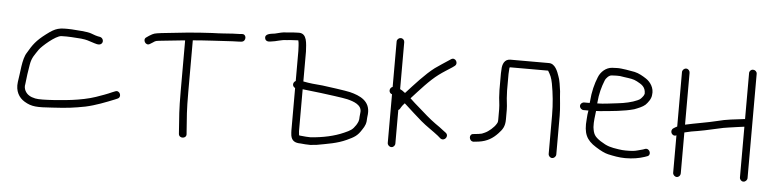

<svg xmlns="http://www.w3.org/2000/svg" viewBox="-41 -717 3938 981"><g transform="rotate(5 1928.5 -226.0)"><path d="M450 -400C433.9 -402 415.4 -408.6 402 -414C382.4 -421.5 328.7 -423.9 302 -426C237.4 -428.5 221.4 -425.9 173 -389C125.1 -352.8 108.7 -329.7 84 -287C61.3 -252.9 59.7 -181.8 51 -134C44.7 -86.9 65.2 -54.3 94 -37C131.8 -13.9 160.2 -13.7 237 -19C317.7 -23.6 345.4 -27.6 406 -39C458.3 -50.4 508.3 -70.5 552 -88L566 -94C589.1 -103.9 573.7 -139.7 551 -130L536 -124C512.9 -113.3 483.3 -102.8 455 -93C420.7 -81.1 375.1 -72.2 335 -67C309.2 -63.1 178.2 -50.6 147 -58C133.7 -60.7 123 -64.7 115 -70C98.9 -79.4 83.8 -102.4 90 -127C92.1 -152.1 99.2 -201.3 104 -228C110.2 -265.2 124.8 -280.1 143 -308C155.5 -325.8 222.3 -385.4 252 -387C289 -388.5 318.7 -385.4 354 -383C386.7 -379.2 388.8 -376 412.5 -369C425.9 -365 445.5 -356.2 457.5 -364.5C471.9 -374.5 465.5 -396.1 450 -400Z M1126 -437C1136.7 -437 1147.3 -437.3 1158 -438L1172 -439C1196.9 -442.1 1195.1 -481.1 1170 -478L1155 -477C1145 -476.3 1134.7 -476 1124 -476C1088.2 -473.9 1063.9 -471.1 1018 -470C926.9 -465.7 844.7 -456.4 760 -447C722.6 -441.8 723.2 -442.5 699 -428L686 -419C664.5 -406.7 685.9 -371.9 707 -387L720 -395C736.5 -406.5 735.1 -404.4 764 -408C802 -412.2 839.4 -416.2 879 -420H884V-160C884 -61.4 887.6 -30.1 893 45L894 59C897.1 83.5 936.2 80.2 933 55L932 42C926.6 -33.3 923 -62.2 923 -160V-424C981.4 -429.3 1069.1 -433.4 1126 -437Z M1520 14C1516 14 1511.3 13.3 1506 12V11C1504.7 2.3 1504 -4.3 1504 -9V-224C1537.8 -219.8 1563.4 -217.3 1599 -213C1620.3 -210.3 1715.7 -198.1 1736 -193C1768.2 -184.9 1813.8 -170.5 1808 -130L1806 -110C1806 -88.7 1802.2 -81.7 1793 -66C1776 -40.5 1766.9 -36 1734.5 -21.5C1685.7 0.3 1628.6 12.2 1566 17C1548.4 17 1534.7 15.5 1520 14ZM1567 56C1577 55.3 1587.7 54.3 1599 53C1655.7 42.4 1703.5 35.9 1751 14C1789.4 -3.7 1804.8 -12.6 1825 -45C1838.8 -65.1 1845 -78.5 1845 -108L1847 -126C1852.6 -193.8 1798.2 -217.4 1746 -230.5C1725.3 -235.7 1627.8 -249 1603 -252C1566.7 -254.9 1536.4 -257.5 1504 -264V-417C1501.6 -459.4 1502.4 -510 1460 -510C1437.9 -510 1419.2 -508 1399 -506C1374 -506 1360.8 -499.9 1338 -495C1316.8 -492 1285.7 -490.3 1290.5 -466.5C1293.4 -452.2 1307.3 -449.7 1322 -453C1348.4 -455.6 1373.9 -467 1401 -467C1414.3 -468.2 1427.5 -470 1441 -470C1447 -470.7 1453.3 -471 1460 -471C1464.2 -458.5 1464.1 -431.3 1465 -417V-263C1449.3 -254.6 1448.7 -234.4 1465 -227V-9C1465 -2.3 1465.7 6.3 1467 17C1471.9 43.6 1488.8 53 1518 53C1534.1 54.6 1547.9 56 1567 56Z M1961 -509V-276C1943.2 -270.1 1941.4 -244.1 1961 -238V11C1961 21.6 1970.4 31 1981 31C1991.6 31 2000 21.6 2000 11V-161C2003.3 -162.3 2006 -164.7 2008 -168L2014 -178C2016.7 -182.7 2022 -189.3 2030 -198C2033.3 -194.7 2036.7 -191.7 2040 -189C2072 -159.9 2088.7 -144.2 2122.5 -115C2150.2 -91.1 2185.9 -68.8 2212 -48L2227 -35C2247.7 -20.2 2271.3 -49.9 2252 -66L2236 -78C2225.3 -86.7 2211.7 -96.7 2195 -108C2165.7 -128.7 2131.2 -159.6 2106 -182C2092 -194.4 2072.5 -210.5 2057 -226C2097.8 -270.5 2144.9 -324.8 2190 -358C2212.2 -374.7 2235 -388 2256 -402L2267 -410C2287.5 -424.6 2266.8 -456.9 2246 -443L2234 -435C2212.3 -420.5 2190 -406.4 2167 -390C2119.4 -353.8 2070.6 -298.6 2027 -251H2026C2015.3 -259.7 2006.7 -265.3 2000 -268V-509C2000 -519.6 1991.6 -528 1981 -528C1970.4 -528 1961 -519.6 1961 -509Z M2824 -5V-203C2824 -246.6 2817.1 -289.2 2815 -329C2813.1 -347 2806.2 -391.6 2800 -404C2791.8 -428.7 2777.6 -467 2746 -467H2548C2518.7 -467 2507 -441.1 2507 -411C2506.3 -404.3 2506 -398.3 2506 -393V-308C2506 -300 2506.3 -293 2507 -287C2507 -262 2513 -236.8 2513 -210V-161C2513 -146.3 2512.8 -142.8 2507 -134C2496.7 -115.9 2469.7 -92.4 2450 -84L2436 -78C2428.5 -75.9 2408.7 -73 2401 -73L2394 -72C2368.2 -72 2372.2 -33 2397 -33C2406.2 -34.3 2411.4 -35 2424 -36C2466.6 -42.1 2494.7 -60 2520 -87C2540.1 -108.4 2552 -124.3 2552 -161V-210C2552 -236.6 2546 -262.7 2546 -288C2545.3 -294 2545 -300.7 2545 -308V-393C2545 -398.3 2545.3 -404 2546 -410C2546 -416 2546.3 -421 2547 -425C2547 -425.7 2547.7 -426.7 2549 -428H2745C2758.8 -405.1 2763.8 -395.2 2770 -364C2779.2 -313.7 2785 -260.2 2785 -203V-5C2785 5.6 2793.4 15 2804 15C2814.6 15 2824 5.6 2824 -5Z M3010 -283V-287C3013.5 -332.9 3024.1 -369.7 3037 -402C3042.3 -416.2 3057.9 -432 3072 -432C3078.7 -432.7 3087 -433 3097 -433C3105.7 -433.7 3118.7 -432.3 3136 -429C3166.3 -424.5 3182.2 -423.8 3202 -413C3225.5 -400.3 3247 -389.4 3247 -354C3246.3 -350.7 3244.7 -346.7 3242 -342C3232.7 -330 3228.2 -323.1 3213 -317C3187.5 -305.2 3148.3 -296.6 3114 -293C3083.1 -289.9 3042.9 -283 3010 -283ZM2943 -243H2968C2965.3 -229.3 2963.9 -215.5 2963 -198C2956.1 -125.6 2972.5 -91.3 3023 -60C3049 -43.3 3070.7 -33 3088 -29C3115 -23.1 3144.8 -17 3176 -17C3214.9 -17 3246.8 -22.6 3275 -32L3286 -36C3311 -42.2 3297.7 -79.8 3274 -73L3263 -69C3255.7 -67 3247 -64.7 3237 -62C3218.6 -56.3 3199.2 -56 3175 -56C3163.7 -56 3151.7 -57 3139 -59C3097.6 -65.2 3080.7 -68.6 3044 -92C3011.7 -113.5 3005.7 -125.7 3001 -161C2999.2 -189.2 3004.2 -218.8 3007 -244C3013 -244 3019.3 -244.3 3026 -245C3086.3 -250.5 3150.7 -255.6 3201 -270C3219.6 -277.2 3242.8 -286 3256 -298C3267.8 -309.8 3283.7 -329.9 3285 -350C3291.2 -387.1 3268.4 -416.8 3247 -431C3230.4 -442 3208.5 -455 3186 -460C3169.1 -463.4 3115.6 -473.2 3095 -472C3085 -472 3076.7 -471.7 3070 -471C3038.2 -469 3012 -444.9 3001 -417C2986.7 -382 2975.6 -340.3 2972 -290C2971.3 -287.3 2971 -284.7 2971 -282H2943C2932.4 -282 2923 -273.6 2923 -263C2923 -252.4 2932.4 -243 2943 -243Z M3769 -505V-269H3766C3720.5 -263.3 3673 -259.3 3628 -247C3579.1 -234.8 3514.3 -225.1 3466 -214V-480C3466 -490.6 3457.6 -500 3447 -500C3436.4 -500 3427 -490.6 3427 -480V-201C3419.5 -197.8 3414.6 -193.8 3408 -190C3387.7 -175.5 3406.3 -145 3427 -156V36C3427 46.6 3436.4 56 3447 56C3457.6 56 3466 46.6 3466 36V-174C3476 -176.7 3487.7 -179.3 3501 -182C3539.7 -187.7 3598.7 -199.7 3637 -209C3670.8 -217.7 3706.6 -220.6 3739 -226L3769 -230V30C3769 40.6 3777.4 50 3788 50C3798.6 50 3808 40.6 3808 30V-505C3808 -515.6 3798.6 -524 3788 -524C3777.4 -524 3769 -515.6 3769 -505Z"/></g></svg>

Font: Just Breathe
Style: Regular
Weight: 400
Foundry: Cannot Into Space Fonts
Version: Version 0.72